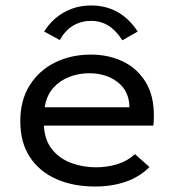

<svg xmlns="http://www.w3.org/2000/svg" viewBox="-20 -670 640 700"><path d="M327 10Q246 10 184.5 -17.5Q123 -45 88.5 -98Q54 -151 54 -228Q54 -305 88.5 -359.5Q123 -414 181.5 -442.5Q240 -471 311 -471Q375 -471 427 -446.5Q479 -422 510 -372.5Q541 -323 541 -249Q541 -240 540.5 -230Q540 -220 539 -212H140Q143 -158 170.5 -124.5Q198 -91 240.5 -75.5Q283 -60 330 -60Q371 -60 408 -71.5Q445 -83 472 -108L525 -61Q489 -25 438.5 -7.5Q388 10 327 10ZM143 -279H452Q451 -338 409 -370.5Q367 -403 305 -403Q268 -403 233.5 -390Q199 -377 174.5 -350Q150 -323 143 -279ZM198 -524 141 -555Q169 -600 213.5 -625Q258 -650 312 -650Q420 -650 482 -555L426 -523Q382 -594 312 -594Q277 -594 247.5 -577Q218 -560 198 -524Z"/></svg>

Font: Inconsolata Expanded Medium
Style: Regular
Weight: 500
Width: 7
Monospace: yes
Designer: Raph Levien, Cyreal, Brenton Simpson
Foundry: Raph Levien, Cyreal, Google
Version: Version 3.001; ttfautohint (v1.8.2.53-6de2)